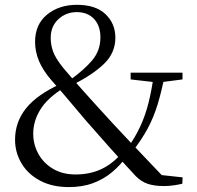

<svg xmlns="http://www.w3.org/2000/svg" viewBox="-20 -762 819 797"><path d="M265.4 14.6Q196.7 14.6 146.4 -12.1Q96.1 -38.8 69.3 -83.9Q42.5 -129 42.5 -182Q42.5 -255.7 88.5 -312.8Q134.5 -369.9 234.2 -415.1V-419.5L245.2 -397.5Q177.5 -355.8 147.7 -307.6Q117.9 -259.4 117.9 -207.4Q117.9 -161.9 139.4 -123.2Q160.9 -84.5 200.3 -61.1Q239.8 -37.8 293.6 -37.8Q353.7 -37.8 400.7 -60Q447.6 -82.2 485.3 -126.1L512.5 -109.7H503.6Q478.7 -75.6 445 -47.2Q411.3 -18.8 367 -2.1Q322.7 14.6 265.4 14.6ZM529.5 -132.6 504 -147.6H509.9Q542 -193.4 562.6 -238Q583.3 -282.7 596.5 -335.1Q609.7 -387.4 618.8 -454.1H664.8Q650.9 -383.2 634.5 -329.3Q618.1 -275.5 593.5 -229.5Q568.9 -183.4 529.5 -132.6ZM628 -420.2 522.3 -432.3V-460.3H737.6V-432.3L643.7 -420.2ZM660.4 10.3Q621.5 10.3 594.2 1.4Q567 -7.4 543.9 -30.5Q484.7 -94.3 434.9 -150.2Q385.1 -206 336.6 -261.5Q307.5 -296.2 286.1 -321.3Q264.6 -346.4 244.1 -370.9Q223.5 -395.5 195.2 -426.8Q158.2 -469.3 141.9 -508.5Q125.6 -547.7 125.6 -588.2Q125.6 -660.5 175.2 -701.3Q224.8 -742 299.5 -742Q377.2 -742 418 -703.1Q458.9 -664.2 458.9 -605.5Q458.9 -542.9 412.6 -497.8Q366.3 -452.6 283 -410.6V-406L271.5 -430.6Q329.1 -471.8 363 -512Q396.8 -552.3 396.8 -606.8Q396.8 -655.4 370.2 -683.5Q343.6 -711.7 298.5 -711.7Q254.3 -711.7 222.4 -682.3Q190.5 -653 190.5 -604.9Q190.5 -575.1 200.7 -547.2Q210.9 -519.4 243.2 -479.2Q266.1 -452.3 286.7 -428.7Q307.2 -405.2 330.4 -379.4Q353.6 -353.7 385.3 -318.5Q418.3 -282.3 449 -248.9Q479.8 -215.6 512.4 -181.1Q545 -146.6 582.6 -107.3Q620.2 -68.1 666 -19.7L617.4 -38.8L738 -25.8L736.8 0.8Q715 5.6 696.9 7.9Q678.8 10.3 660.4 10.3Z"/></svg>

Font: Noto Serif HK ExtraLight
Style: Regular
Weight: 200
Designer: Ryoko NISHIZUKA 西塚涼子 (kana & ideographs); Frank Grießhammer (Latin, Greek & Cyrillic); Wenlong ZHANG 张文龙 (bopomofo); San
Foundry: Adobe
Version: Version 2.002-H1;hotconv 1.1.0;makeotfexe 2.6.0